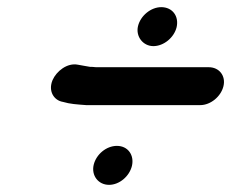

<svg xmlns="http://www.w3.org/2000/svg" viewBox="-20 -553 646 537"><path d="M242 -92C235 -62 255 -36 285 -36C314 -36 342 -60 349 -89C356 -119 338 -145 307 -145C277 -145 249 -121 242 -92ZM366 -480C359 -451 380 -424 409 -424C438 -424 467 -448 474 -477C481 -508 462 -533 431 -533C402 -533 373 -509 366 -480ZM605 -312C612 -341 593 -365 564 -365H249C241 -366 235 -366 232 -366C219 -368 210 -370 198 -372C168 -378 138 -354 127 -329C114 -298 131 -272 156 -268C176 -262 195 -261 221 -259H540C569 -259 598 -283 605 -312Z"/></svg>

Font: Electronic
Style: HvIt
Weight: 900
Version: Version 1.011